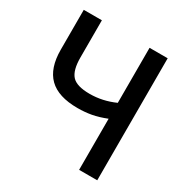

<svg xmlns="http://www.w3.org/2000/svg" viewBox="-166 -843 931 973"><g transform="rotate(30 300.0 -357.0)"><path d="M431 0V-299Q386 -281 347.5 -274Q309 -267 267 -267Q154 -267 100 -320Q46 -373 46 -481V-714H152V-496Q152 -422 180 -391Q208 -360 284 -360Q322 -360 358.5 -368Q395 -376 431 -392V-714H537V0Z"/></g></svg>

Font: Noto Sans Mono Medium
Style: Regular
Weight: 500
Designer: Monotype Design Team
Foundry: Monotype Imaging Inc.
Version: Version 2.014